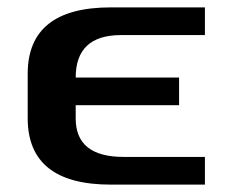

<svg xmlns="http://www.w3.org/2000/svg" viewBox="-20 -500 620 520"><path d="M55 -180V-300Q55 -480 280 -480H535V-405H308Q185 -405 185 -290H465V-215H185V-179Q185 -75 315 -75H535V0H280Q55 0 55 -180Z"/></svg>

Font: Xolonium
Style: Regular
Weight: 400
Designer: Severin Meyer
Version: Version 4.2